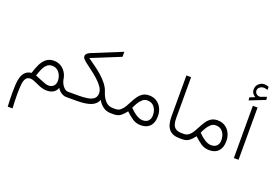

<svg xmlns="http://www.w3.org/2000/svg" viewBox="-145 -1301 2951 2057"><g transform="rotate(20 1330.5 -272.0)"><path d="M522 -168.5Q525.9 -143.6 539.1 -118.4Q552.2 -93.3 572 -76.4Q591.8 -59.6 615.2 -59.6H636.2V0H615.2Q584 0 555.2 -19.3Q526.4 -38.6 510.7 -67.4Q484.9 6.8 390.1 6.8Q362.3 6.8 333.7 -2.4Q305.2 -11.7 278.6 -23.9Q252 -36.1 229 -45.4Q206.1 -54.7 189.5 -54.7Q152.3 -54.7 135.7 -29.5Q119.1 -4.4 114.7 43Q110.4 90.3 110.4 157.2Q110.4 203.1 111.8 236.1Q113.3 269 115.7 311H60.5Q58.6 269 57.1 232.7Q55.7 196.3 55.7 159.7Q55.7 106 58.3 58.8Q61 11.7 72.5 -25.4Q84 -62.5 108.6 -86.4Q133.3 -110.4 177.2 -116.7Q193.4 -172.4 215.8 -218.8Q238.3 -265.1 272.9 -293Q307.6 -320.8 359.9 -320.8Q402.8 -320.8 437.3 -300.8Q471.7 -280.8 493.9 -246.3Q516.1 -211.9 522 -168.5ZM471.2 -130.9Q471.2 -186 440.4 -224.9Q409.7 -263.7 360.8 -263.7Q322.8 -263.7 298.3 -239.5Q273.9 -215.3 258.5 -179Q243.2 -142.6 231.9 -106.4Q260.7 -95.2 291 -82.3Q321.3 -69.3 347.7 -60.1Q374 -50.8 391.1 -50.8Q428.2 -50.8 449.7 -72.8Q471.2 -94.7 471.2 -130.9Z M703.6 -477.1Q740.7 -450.7 784.2 -419.7Q827.6 -388.7 868.7 -352.8Q909.7 -316.9 941.2 -275.9Q972.7 -234.9 986.3 -189Q1003.4 -134.8 1037.4 -97.2Q1071.3 -59.6 1125 -59.6H1147V0H1125Q1073.2 0 1035.9 -25.6Q998.5 -51.3 972.7 -96.7Q951.2 -43.9 892.6 -22Q834 0 735.8 0H616.7V-59.6H735.4Q793.9 -59.6 838.1 -67.4Q882.3 -75.2 907 -96.7Q931.6 -118.2 931.6 -158.2Q931.6 -194.8 906 -231Q880.4 -267.1 841.3 -301.8Q802.2 -336.4 760 -367.4Q717.8 -398.4 684.6 -424.8Q670.9 -436 658.9 -449.7Q647 -463.4 647 -478Q647 -496.1 660.2 -508.8Q673.3 -521.5 695.8 -530.8L1033.7 -668.5V-611.3Z M1468.3 11.2Q1412.1 11.2 1370.8 -17.1Q1329.6 -45.4 1290.5 -83Q1263.7 -47.4 1233.9 -23.7Q1204.1 0 1153.3 0H1127.4V-59.6H1152.3Q1186.5 -59.6 1209.7 -78.4Q1232.9 -97.2 1250.7 -127Q1268.6 -156.7 1285.4 -190.2Q1302.2 -223.6 1323 -253.4Q1343.8 -283.2 1373 -302Q1402.3 -320.8 1445.3 -320.8Q1495.1 -320.8 1531.7 -296.9Q1568.4 -272.9 1588.1 -232.4Q1607.9 -191.9 1607.9 -141.1Q1607.9 -68.8 1571.5 -28.8Q1535.2 11.2 1468.3 11.2ZM1444.8 -263.7Q1413.6 -263.7 1389.9 -242.9Q1366.2 -222.2 1348.6 -192.4Q1331.1 -162.6 1318.4 -134.3Q1354 -96.2 1388.2 -74.2Q1431.6 -45.9 1467.3 -45.9Q1508.8 -45.9 1531.5 -68.8Q1554.2 -91.8 1554.2 -133.3Q1554.2 -188.5 1525.9 -226.1Q1497.6 -263.7 1444.8 -263.7Z M1745.1 -657.7H1798.8V-190.9Q1798.8 -118.2 1825.2 -88.9Q1851.6 -59.6 1906.2 -59.6H1927.2V0H1906.2Q1821.8 0 1783.4 -47.4Q1745.1 -94.7 1745.1 -190.4Z M2248.5 11.2Q2192.4 11.2 2151.1 -17.1Q2109.9 -45.4 2070.8 -83Q2043.9 -47.4 2014.2 -23.7Q1984.4 0 1933.6 0H1907.7V-59.6H1932.6Q1966.8 -59.6 1990 -78.4Q2013.2 -97.2 2031 -127Q2048.8 -156.7 2065.7 -190.2Q2082.5 -223.6 2103.3 -253.4Q2124 -283.2 2153.3 -302Q2182.6 -320.8 2225.6 -320.8Q2275.4 -320.8 2312 -296.9Q2348.6 -272.9 2368.4 -232.4Q2388.2 -191.9 2388.2 -141.1Q2388.2 -68.8 2351.8 -28.8Q2315.4 11.2 2248.5 11.2ZM2225.1 -263.7Q2193.8 -263.7 2170.2 -242.9Q2146.5 -222.2 2128.9 -192.4Q2111.3 -162.6 2098.6 -134.3Q2134.3 -96.2 2168.5 -74.2Q2211.9 -45.9 2247.6 -45.9Q2289.1 -45.9 2311.8 -68.8Q2334.5 -91.8 2334.5 -133.3Q2334.5 -188.5 2306.2 -226.1Q2277.8 -263.7 2225.1 -263.7Z M2518.1 -691.4Q2500 -702.6 2486.6 -719.7Q2473.1 -736.8 2473.1 -764.6Q2473.1 -804.7 2501.2 -829.8Q2529.3 -855 2564 -855Q2589.8 -855 2614.3 -843.8L2614.7 -808.6Q2602.5 -814 2591.1 -815.9Q2579.6 -817.9 2568.4 -817.9Q2544.4 -817.9 2524.9 -802.2Q2505.4 -786.6 2505.4 -761.2Q2505.4 -740.2 2523.7 -725.1Q2542 -710 2565.4 -713.4Q2567.9 -713.4 2570.3 -714.4Q2572.8 -715.3 2574.7 -715.8L2634.8 -738.3L2639.6 -704.1L2462.9 -634.3L2458 -667.5ZM2579.1 -595.7V0H2525.4V-595.7Z"/></g></svg>

Font: Vazirmatn RD UI FD ExtraLight
Style: Regular
Weight: 200
Designer: Saber Rastikerdar
Foundry: Saber Rastikerdar
Version: Version 33.003